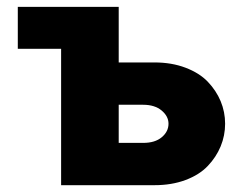

<svg xmlns="http://www.w3.org/2000/svg" viewBox="-20 -543 714 563"><path d="M32.2 -399.9V-522.9H328.1V-359.9H433.1Q483.4 -359.9 523.9 -344.5Q564.5 -329.1 589.1 -303.5Q613.8 -277.8 627 -246.3Q640.1 -214.8 640.1 -180.2Q640.1 -145.5 627 -113.8Q613.8 -82 589.1 -56.2Q564.5 -30.3 523.9 -15.1Q483.4 0 433.1 0H159.2V-399.9ZM328.1 -235.8V-124H399.9Q434.6 -124 454.3 -140.6Q474.1 -157.2 474.1 -180.2Q474.1 -202.1 453.9 -219Q433.6 -235.8 399.9 -235.8Z"/></svg>

Font: LT Superior Black
Style: Regular
Weight: 900
Designer: Daniel Lyons
Foundry: LyonsType
Version: Version 2.005